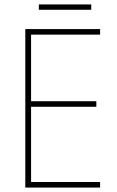

<svg xmlns="http://www.w3.org/2000/svg" viewBox="-20 -845 528 865"><path d="M431 0H94V-714H431V-689H120V-389H414V-364H120V-25H431ZM391 -825V-801H155V-825Z"/></svg>

Font: Noto Sans Lao UI SemCond Thin
Style: Regular
Weight: 100
Width: 4
Designer: Monotype Design Team
Foundry: Monotype Imaging Inc.
Version: Version 2.000; ttfautohint (v1.8.4.7-5d5b)